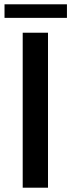

<svg xmlns="http://www.w3.org/2000/svg" viewBox="-20 -872 331 892"><path d="M203 0V-720H85.5V0ZM1 -852V-789H291V-852Z"/></svg>

Font: Lato Semibold
Style: Regular
Weight: 600
Designer: Lukasz Dziedzic
Foundry: tyPoland Lukasz Dziedzic
Version: Version 2.006; 2014-01-15